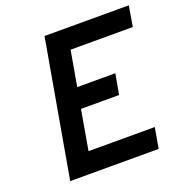

<svg xmlns="http://www.w3.org/2000/svg" viewBox="-126 -813 886 926"><g transform="rotate(-20 317.0 -350.0)"><path d="M78.5 0 201.5 -700H634L616.5 -595H297L265.5 -414.5H461L442 -309.5H246.5L211 -105.5H551L532.5 0Z"/></g></svg>

Font: Overpass SemiBold
Style: Italic
Weight: 600
Italic angle: -10°
Designer: Delve Withrington, Dave Bailey, Thomas Jockin
Foundry: Delve Fonts LLC
Version: Version 4.000